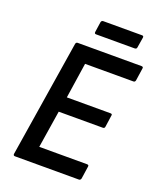

<svg xmlns="http://www.w3.org/2000/svg" viewBox="-148 -893 808 982"><g transform="rotate(20 256.5 -402.0)"><path d="M54 0Q44 0 45 -10L146 -645Q148 -655 157 -655H504Q515 -655 513 -645L503 -577Q501 -567 492 -567H229L200 -374H437Q449 -374 446 -364L437 -301Q436 -291 426 -291H186L154 -88H414Q425 -88 423 -78L413 -10Q410 0 402 0ZM230 -728Q221 -728 222 -738L230 -793Q232 -804 242 -804H453Q463 -804 461 -793L452 -738Q451 -728 440 -728Z"/></g></svg>

Font: Sofia Sans Semi Condensed SemiBold
Style: Italic
Weight: 600
Italic angle: -9°
Version: Version 4.100